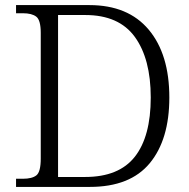

<svg xmlns="http://www.w3.org/2000/svg" viewBox="-20 -734 744 754"><path d="M43 0V-32H70Q106 -32 123 -45.5Q140 -59 140 -111V-605Q140 -655 122.5 -668.5Q105 -682 70 -682H43V-714H331Q483 -714 564 -617.5Q645 -521 645 -351Q645 -186 568 -93Q491 0 333 0ZM314 -39Q447 -39 509.5 -118.5Q572 -198 572 -351Q572 -503 509.5 -589Q447 -675 315 -675H208V-39Z"/></svg>

Font: Noto Serif Sinhala Light
Style: Regular
Weight: 300
Designer: Jelle Bosma - Monotype Design Team
Foundry: Monotype Imaging Inc.
Version: Version 2.007; ttfautohint (v1.8.4.7-5d5b)